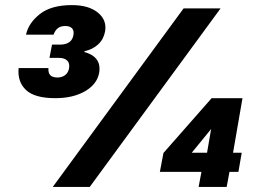

<svg xmlns="http://www.w3.org/2000/svg" viewBox="-20 -733 1014 753"><path d="M197 -348Q116 -348 82 -380Q48 -412 53 -466H170Q169 -453 173 -444.5Q177 -436 185.5 -432.5Q194 -429 205 -429Q223 -429 235.5 -438.5Q248 -448 251 -466Q254 -486 243 -496Q232 -506 211 -506H174L184 -558H216Q238 -558 251.5 -567.5Q265 -577 268 -596Q271 -613 262.5 -622Q254 -631 236 -631Q218 -631 207 -622.5Q196 -614 190 -597H82Q92 -643 136.5 -678Q181 -713 262 -713Q328 -713 364 -683.5Q400 -654 392 -609Q386 -578 364.5 -558.5Q343 -539 311 -532V-529Q344 -520 359 -500Q374 -480 369 -448Q361 -403 314 -375.5Q267 -348 197 -348ZM187 0 700 -700H845L332 0ZM759 0 770 -59H607L621 -133L810 -348H931L894 -134H928L915 -59H880L869 0ZM732 -134H792L808 -227Z"/></svg>

Font: DM Sans 9pt Black
Style: Italic
Weight: 900
Italic angle: -10°
Version: Version 4.004;gftools[0.9.30]